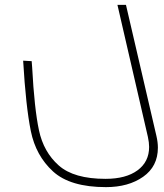

<svg xmlns="http://www.w3.org/2000/svg" viewBox="-20 -520 675 788"><path d="M75 -271 110 -269 112 -243Q121 -74 140 15Q159 104 221 159Q283 214 413 214Q497 214 544.5 179Q592 144 592 83Q592 65 587 42L462 -500H497L622 38Q628 64 628 86Q628 163 567.5 205.5Q507 248 415 248Q268 248 197.5 183.5Q127 119 106.5 18Q86 -83 75 -271Z"/></svg>

Font: Cairo ExtraLight
Style: Italic
Weight: 275
Italic angle: -13°
Designer: Mohamed Gaber, Accademia di Belle Arti di Urbino and others
Foundry: Kief Type Foundry, Accademia di Belle Arti di Urbino and others
Version: Version 3.011